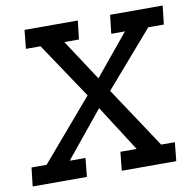

<svg xmlns="http://www.w3.org/2000/svg" viewBox="-97 -726 815 802"><g transform="rotate(-10 311.0 -325.0)"><path d="M587 0H356L364 -79H433L308 -274L149 -79H216L208 0H-22L-13 -79H51L270 -335L112 -571H50L58 -650H284L275 -571H213L327 -397L470 -571H412L421 -650H644L635 -571H569L366 -337L537 -79H595Z"/></g></svg>

Font: Zilla Slab Medium
Style: Regular
Weight: 500
Designer: Typotheque.com
Foundry: Typotheque type foundry
Version: Version 1.1; 2017